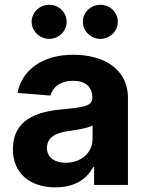

<svg xmlns="http://www.w3.org/2000/svg" viewBox="-20 -785 620 815"><path d="M215.9 10.3C296.5 10.3 348.7 -24.9 375.4 -75.6H379.6V0H523.1V-367.9C523.1 -497.9 413 -552.6 291.5 -552.6C160.9 -552.6 74.9 -490.1 54 -390.6L193.9 -379.3C204.2 -415.5 236.5 -442.1 290.8 -442.1C342.3 -442.1 371.8 -416.2 371.8 -371.4V-369.3C371.8 -334.2 334.5 -329.5 239.7 -320.3C131.7 -310.4 34.8 -274.1 34.8 -152.3C34.8 -44.4 111.9 10.3 215.9 10.3ZM259.2 -94.1C212.7 -94.1 179.3 -115.8 179.3 -157.3C179.3 -199.9 214.5 -220.9 267.8 -228.3C300.8 -233 354.8 -240.8 372.9 -252.8V-195C372.9 -137.8 325.6 -94.1 259.2 -94.1ZM188.9 -620C230.1 -620 262.8 -653.1 262.8 -692.5C262.8 -732.6 230.1 -764.6 188.9 -764.6C148.1 -764.6 114.3 -732.6 114.3 -692.5C114.3 -653.1 148.1 -620 188.9 -620ZM406.2 -620C447.4 -620 480.1 -653.1 480.1 -692.5C480.1 -732.6 447.4 -764.6 406.2 -764.6C365.4 -764.6 331.7 -732.6 331.7 -692.5C331.7 -653.1 365.4 -620 406.2 -620Z"/></svg>

Font: Karasuma Gothic
Style: Bold
Weight: 700
Designer: Rasmus Andersson / Ryoko Nishizuka
Foundry: Genbu
Version: Version 1.00